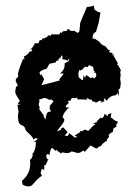

<svg xmlns="http://www.w3.org/2000/svg" viewBox="-20 -553 484 697"><path d="M265.6 -272.5 278.8 -261.7 281.7 -264.2 283.2 -280.8 288.1 -271 293.9 -280.8 310.1 -268.6 315.4 -272.9 320.8 -268.6Q329.6 -272.9 329.6 -279.8Q329.6 -285.2 326.2 -290L320.8 -288.6L324.2 -294.4L320.3 -295.9Q319.8 -303.7 318.6 -307.1Q317.4 -310.5 315.4 -311.8Q313.5 -313 310.5 -313.5Q307.6 -314 303.2 -316.9L297.9 -309.1L288.1 -311Q281.2 -301.3 272 -296.4L270 -300.3Q264.6 -294.9 264.6 -282.7Q264.6 -278.3 265.6 -272.5ZM231.9 -338.4 229 -339.8 226.6 -332 220.2 -335.4 205.6 -338.4 208 -346.2 201.7 -353V-346.2L190.9 -337.4L194.8 -334Q182.1 -334 182.1 -326.2L159.2 -321.3L149.4 -303.7Q123.5 -296.9 123.5 -287.1L127.9 -279.3L130.4 -283.2L140.1 -265.6L130.9 -243.7L196.3 -260.7Q196.3 -263.2 195.8 -265.6L211.9 -286.1H198.2Q214.8 -299.8 214.8 -317.4Q214.8 -319.8 214.4 -322.8L229 -330.6ZM174.8 -186H172.4L169.4 -190.9H157.2Q149.4 -197.3 139.6 -197.3L121.1 -190.9L124 -184.6Q120.6 -179.7 120.6 -174.8Q120.6 -168.9 124 -164.1L122.6 -155.8L140.1 -133.3L137.2 -132.3Q138.7 -129.9 145.5 -119.1Q147 -145.5 157.7 -147.5L163.1 -146.5L164.1 -152.3Q163.6 -155.3 160.2 -155.3L161.1 -169.9Q169.4 -177.7 174.8 -186ZM116.7 -49.8 108.9 -51.8 100.6 -46.4Q99.6 -55.2 86.9 -66.2Q74.2 -77.1 71.8 -84Q70.3 -94.7 59.6 -98.1Q48.8 -101.6 46.4 -115.2L44.9 -133.3L47.4 -147.9L43.5 -169.4L44.9 -172.4L56.2 -173.3L44.9 -174.8Q48.3 -185.5 52.7 -185.5Q50.3 -189.9 42.7 -201.7Q35.2 -213.4 35.2 -220.7L38.1 -237.8L44.4 -241.7Q44.4 -244.6 40.8 -250.7Q37.1 -256.8 37.1 -261.2Q37.1 -267.1 41.7 -270.3Q46.4 -273.4 46.4 -278.8L44.9 -284.7Q48.3 -298.3 53.2 -312.3Q58.1 -326.2 64.5 -340.3L67.4 -336.9L68.8 -339.8L66.4 -347.7Q79.1 -352.1 87.9 -366.2H94.2L97.2 -372.6L95.7 -374L89.8 -372.1Q102.5 -384.8 106.4 -396H119.6L122.6 -403.8Q123.5 -407.7 127.9 -407.7L133.3 -406.7L131.8 -412.1Q147.5 -414.1 157.2 -425.3L164.1 -422.9L165.5 -428.2H194.8L200.2 -436L204.1 -433.6L208 -439L224.1 -441.4V-446.8L229.5 -447.3Q234.9 -440.4 242.2 -440.4L249.5 -441.4L260.3 -434.6L261.2 -432.6L268.1 -439L271.5 -471.2Q283.2 -497.6 295.4 -527.8Q315.9 -529.3 320.3 -533.2L323.2 -518.1Q333 -509.8 344.7 -507.3L338.4 -471.2L328.6 -437.5Q315.9 -432.1 315.9 -414.1Q319.8 -412.1 324.7 -412.1L340.8 -401.4Q348.1 -389.2 362.3 -385.3L372.1 -373L379.4 -370.1L375.5 -363.8L391.1 -359.9L385.7 -356.9L388.2 -354L394.5 -356L391.6 -351.6L407.7 -323.7L405.3 -318.4L409.2 -315.4L418.5 -299.3L416.5 -289.6L418.5 -278.3L416 -276.9L418 -272.5L416 -268.6L418.5 -251.5L416 -231.4L410.6 -228.5L412.1 -202.6L407.7 -215.3L399.9 -207Q378.9 -206.5 367.7 -187L358.9 -196.3L356.4 -189L360.8 -187L344.2 -179.2L349.1 -184.6L342.8 -188L328.6 -180.2L320.3 -186L318.4 -181.6L311.5 -191.9L307.1 -190.9L293.5 -198.7L297.4 -191.4L259.8 -192.4L261.2 -198.7L251 -196.3L245.1 -197.3Q242.2 -197.3 239.7 -196.3L235.4 -186.5L229.5 -188L226.1 -183.6L230.5 -179.7L218.3 -168.9L220.7 -162.6L231 -163.6Q209.5 -144 207 -126.5Q212.9 -123.5 213.4 -119.1V-117.7Q213.4 -109.9 200.7 -95.2Q192.4 -85.4 187 -75.7L202.6 -82.5L200.2 -85.4L209.5 -90.8L225.6 -73.2L214.8 -61L225.1 -59.1L231.9 -69.3L251.5 -53.7L261.7 -55.7L250.5 -60.5L270.5 -73.2L270 -77.1L275.9 -76.2L288.6 -82.5L300.3 -77.6L315.9 -94.2L327.1 -103L315.9 -104.5L332.5 -109.9L332 -112.8L345.2 -126.5L347.7 -123.5Q358.9 -126.5 358.9 -139.6L374 -129.9L370.6 -136.7L384.3 -142.6L381.8 -125L385.3 -125.5Q394.5 -115.2 407.7 -111.3Q407.7 -107.4 404.8 -104.5Q401.9 -101.6 401.9 -97.7L402.8 -92.8L392.1 -87.4L389.6 -74.2Q374.5 -66.9 374.5 -61.5L376 -55.7L368.2 -46.9L367.7 -41Q355 -36.6 346.2 -22.5Q337.4 -21.5 332.5 -14.2H328.6L308.6 -24.9L286.1 0L285.6 -6.3Q280.3 -6.3 275.1 -2Q270 2.4 261.7 2.4L240.2 -3.4Q232.4 2.9 221.2 2.9L205.6 0L202.6 4.4L189 -4.9L186 -9.3L181.6 -5.4L170.9 -15.1L165.5 -14.2Q161.6 -2.9 158.7 11.7L155.3 6.3Q147.9 6.8 147.9 13.2Q147.9 18.1 151.9 25.4L155.8 23.9L145.5 46.9L141.1 45.9L140.1 64.9L131.8 59.1L127.4 75.2L132.3 85.4Q124 89.4 112.3 101.6Q102.5 112.8 98.1 117.4Q93.8 122.1 88.4 123Q85.9 123.5 83.5 123.5Q72.8 123.5 62 117.2L59.6 103.5Q89.8 78.6 89.8 41Q89.8 34.7 88.9 27.3Q97.7 20.5 98.6 10.3L98.1 2.4L102.1 1Q110.4 -16.6 110.4 -38.1L101.6 -38.6Q114.7 -43.5 116.7 -49.8Z"/></svg>

Font: Truetypewriter PolyglOTT
Style: Regular
Weight: 400
Designer: Sergey Beatoff a.k.a. Sam_T
Version: Version 3.76